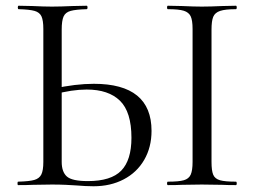

<svg xmlns="http://www.w3.org/2000/svg" viewBox="-20 -645 891 669"><path d="M244 1Q230 0 208.5 -1Q187 -2 161 -2L95 -1Q76 0 43 0Q41 0 41 -6Q41 -12 43 -12Q82 -13 99.5 -18Q117 -23 124 -37Q131 -51 131 -81V-544Q131 -574 124.5 -588Q118 -602 100.5 -607Q83 -612 45 -613Q42 -613 42 -619Q42 -625 45 -625L93 -624Q133 -622 161 -622Q190 -622 234 -624L282 -625Q285 -625 285 -619Q285 -613 282 -613Q244 -612 226 -607Q208 -602 201.5 -587.5Q195 -573 195 -542V-81Q195 -46 213 -30Q231 -14 286 -14Q367 -14 402.5 -50.5Q438 -87 438 -165Q438 -255 398 -294Q358 -333 282 -333Q231 -333 168 -316L166 -336Q243 -353 307 -353Q508 -353 508 -189Q508 -132 482.5 -88Q457 -44 411 -20Q365 4 306 4Q280 4 244 1ZM802 -12Q805 -12 805 -6Q805 0 802 0Q772 0 754 -1L683 -2L614 -1Q596 0 565 0Q562 0 562 -6Q562 -12 565 -12Q603 -12 620.5 -17Q638 -22 644.5 -36.5Q651 -51 651 -81V-544Q651 -574 644.5 -588Q638 -602 620.5 -607.5Q603 -613 565 -613Q562 -613 562 -619Q562 -625 565 -625L614 -624Q656 -622 683 -622Q713 -622 755 -624L802 -625Q805 -625 805 -619Q805 -613 802 -613Q765 -613 747 -607Q729 -601 723 -586.5Q717 -572 717 -542V-81Q717 -50 723 -36Q729 -22 746.5 -17Q764 -12 802 -12Z"/></svg>

Font: Cormorant
Style: Regular
Weight: 400
Designer: Christian Thalmann (Catharsis Fonts)
Foundry: Catharsis Fonts
Version: Version 4.000